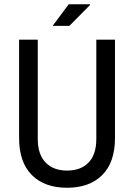

<svg xmlns="http://www.w3.org/2000/svg" viewBox="-20 -873 632 905"><path d="M296 12Q190 12 130 -48Q70 -108 70 -223V-686H158V-218Q158 -145 195 -107Q232 -69 296 -69Q361 -69 397.5 -107Q434 -145 434 -218V-686H522V-223Q522 -108 462 -48Q402 12 296 12ZM228 -751 304 -853H404L405 -850L307 -751Z"/></svg>

Font: Archivo Narrow
Style: Regular
Weight: 400
Designer: Hector Gatti
Foundry: Omnibus-Type
Version: Version 3.002